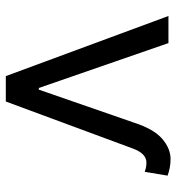

<svg xmlns="http://www.w3.org/2000/svg" viewBox="6 -598 593 644"><g transform="rotate(90 302.0 -276.5)"><path d="M34.1 -545.5H125L275.6 -110.8H281.2L392 -430.4Q413.4 -496.4 446 -524.5Q478.7 -552.6 514.2 -552.6Q530.5 -552.6 544.9 -549.5Q559.3 -546.5 569.6 -542.6L556.8 -465.9Q553.6 -467 545.8 -469.3Q538 -471.6 525.6 -471.6Q495.4 -471.6 478.7 -426.1L321 0H235.8Z"/></g></svg>

Font: Inter UI
Style: Regular
Weight: 400
Designer: Rasmus Andersson
Foundry: rsms
Version: 3.2;8d6f07862